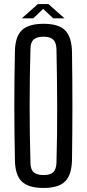

<svg xmlns="http://www.w3.org/2000/svg" viewBox="-20 -925 431 952"><path d="M196 7Q121 7 88 -25Q55 -57 54 -131Q51 -269 51 -400Q51 -531 54 -669Q55 -743 88 -775Q121 -807 196 -807Q270 -807 302.5 -775Q335 -743 337 -669Q339 -530 339 -399.5Q339 -269 337 -131Q335 -57 302.5 -25Q270 7 196 7ZM196 -57Q230 -57 244.5 -71.5Q259 -86 260 -119Q264 -260 263.5 -401.5Q263 -543 260 -681Q259 -714 244 -728.5Q229 -743 196 -743Q162 -743 146.5 -728.5Q131 -714 131 -681Q127 -543 127 -401.5Q127 -260 131 -119Q131 -86 146.5 -71.5Q162 -57 196 -57ZM88 -834 168 -905H220L300 -834H244L194 -881L145 -834Z"/></svg>

Font: Big Shoulders Display Medium
Style: Regular
Weight: 500
Designer: Patric King
Foundry: XO Type Co
Version: Version 1.000; ttfautohint (v1.8.2)